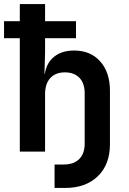

<svg xmlns="http://www.w3.org/2000/svg" viewBox="-20 -750 640 950"><path d="M250 180V64H295Q345 64 372 37Q399 10 399 -39V-288Q399 -338 373 -365Q347 -392 301 -392Q255 -392 229 -364Q203 -336 203 -284V0H78V-561H0V-645H78V-730H203V-645H356V-561H203V-490L200 -385H202Q210 -439 248 -469.5Q286 -500 347 -500Q428 -500 476 -446Q524 -392 524 -301V-36Q524 64 464 122Q404 180 302 180Z"/></svg>

Font: NKDuy Mono
Style: Bold
Weight: 700
Monospace: yes
Designer: NKDuy
Foundry: NKDuy
Version: Version 2.251; ttfautohint (v1.8.4.7-5d5b)